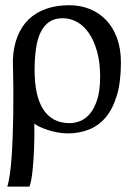

<svg xmlns="http://www.w3.org/2000/svg" viewBox="-20 -481 503 721"><path d="M215.3 -412.6Q185.1 -412.6 164.8 -398.7Q144.5 -384.8 132.3 -359.1Q120.1 -333.5 115 -297.4Q109.9 -261.2 109.9 -216.8Q109.9 -170.4 117.7 -133.8Q125.5 -97.2 141.6 -71.5Q157.7 -45.9 182.6 -32.2Q207.5 -18.6 241.7 -18.6Q259.8 -18.6 280 -26.1Q300.3 -33.7 317.1 -53.2Q334 -72.8 345 -106.7Q356 -140.6 356 -193.4Q356 -246.1 344.7 -286.9Q333.5 -327.6 314.5 -355.7Q295.4 -383.8 269.8 -398.2Q244.1 -412.6 215.3 -412.6ZM240.7 -461.4Q281.2 -461.4 316.7 -447.3Q352.1 -433.1 378.2 -406Q404.3 -378.9 419.2 -338.6Q434.1 -298.3 434.1 -246.6Q434.1 -172.9 418.7 -122.1Q403.3 -71.3 376.5 -39.8Q349.6 -8.3 313 5.9Q276.4 20 233.9 20Q216.8 20 197.8 16.6Q178.7 13.2 161.1 7.6Q143.6 2 129.6 -4.6Q115.7 -11.2 108.9 -17.1Q109.9 33.2 107.9 78.6Q106.9 98.1 105.7 118.4Q104.5 138.7 102.5 157.5Q100.6 176.3 97.7 192.4Q94.7 208.5 90.8 219.7H7.3Q13.2 201.7 17.3 171.6Q21.5 141.6 23.9 104.7Q26.4 67.9 27.8 26.9Q29.3 -14.2 29.8 -54.2Q31.2 -147.9 28.3 -255.4Q30.3 -305.7 45.7 -344.2Q61 -382.8 88.1 -408.7Q115.2 -434.6 153.6 -448Q191.9 -461.4 240.7 -461.4Z"/></svg>

Font: Doulos SIL
Style: Regular
Weight: 400
Designer: Walt Agee, Victor Gaultney, Peter Martin, Debbi Hosken
Foundry: SIL International
Version: Version 4.110; 2011; Maintenance release